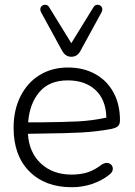

<svg xmlns="http://www.w3.org/2000/svg" viewBox="-20 -777 567 805"><path d="M37 -241Q37 -316 66 -373.5Q95 -431 146.5 -462.5Q198 -494 265 -494Q329 -494 378.5 -467Q428 -440 455.5 -390Q483 -340 483 -273Q483 -255 474 -247.5Q465 -240 445 -236Q385 -225 321 -221.5Q257 -218 153 -217L97 -216Q102 -137 152 -91Q202 -45 280 -45Q318 -45 347.5 -54.5Q377 -64 408 -88Q419 -94 427 -94Q438 -94 445.5 -87Q453 -80 453 -69Q453 -56 439 -45Q408 -20 367 -6Q326 8 281 8Q169 8 103 -58.5Q37 -125 37 -241ZM144 -264Q246 -265 306.5 -268Q367 -271 426 -284Q424 -359 380.5 -399.5Q337 -440 264 -440Q187 -440 145.5 -391.5Q104 -343 98 -264ZM240 -565 152 -726Q149 -732 149 -738Q149 -746 155 -751.5Q161 -757 169 -757Q180 -757 186 -747L279 -596L372 -747Q378 -757 389 -757Q397 -757 403 -751.5Q409 -746 409 -738Q409 -732 406 -726L318 -565Q305 -539 279 -539Q254 -539 240 -565Z"/></svg>

Font: SN Pro Light
Style: Regular
Weight: 300
Designer: Tobias Whetton
Foundry: Supernotes
Version: Version 1.002